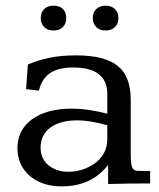

<svg xmlns="http://www.w3.org/2000/svg" viewBox="-20 -642 558 672"><path d="M437.5 -109.4Q437.5 -84 439.2 -70.6Q440.9 -57.1 445.8 -51Q450.7 -44.9 459.7 -44.2Q468.8 -43.5 483.4 -43.5H505.4V0Q466.8 0 429 0.5Q391.1 1 358.4 2V-64.9Q329.1 -27.3 288.8 -8.5Q248.5 10.3 194.8 10.3Q159.7 10.3 131.3 0.2Q103 -9.8 83 -27.3Q63 -44.9 52 -69.3Q41 -93.8 41 -123Q41 -154.3 53.7 -179.9Q66.4 -205.6 90.8 -223.6Q115.2 -241.7 150.1 -251.7Q185.1 -261.7 230 -261.7Q260.7 -261.7 292 -257.1Q323.2 -252.4 355.5 -244.1V-314.5Q355.5 -358.9 325.9 -382.3Q296.4 -405.8 235.4 -405.8Q184.1 -405.8 155 -386Q126 -366.2 116.2 -324.7L71.3 -330.1L77.6 -416Q108.9 -430.2 150.6 -439.2Q192.4 -448.2 244.6 -448.2Q296.4 -448.2 333 -439Q369.6 -429.7 392.8 -410.6Q416 -391.6 426.8 -362.1Q437.5 -332.5 437.5 -292.5ZM248.5 -220.7Q219.2 -220.7 195.8 -214.1Q172.4 -207.5 156 -195.3Q139.6 -183.1 130.9 -165.5Q122.1 -147.9 122.1 -125.5Q122.1 -105.5 129.2 -90.1Q136.2 -74.7 149.2 -64Q162.1 -53.2 180.2 -46.9Q198.2 -40.5 219.7 -41Q243.2 -40.5 267.3 -48.1Q291.5 -55.7 311 -69.6Q330.6 -83.5 343 -104.7Q355.5 -126 355.5 -155.8V-203.6Q326.2 -211.9 299.8 -216.3Q273.4 -220.7 248.5 -220.7ZM349.6 -622.1Q370.1 -622.1 382.3 -610.4Q394.5 -598.6 394.5 -578.6Q394.5 -559.1 382.3 -547.1Q370.1 -535.2 349.1 -535.2Q328.6 -535.2 316.7 -547.4Q304.7 -559.6 304.7 -579.1Q304.7 -598.6 316.9 -610.4Q329.1 -622.1 349.6 -622.1ZM167.5 -622.1Q188 -622.1 200 -610.6Q211.9 -599.1 211.9 -578.6Q211.9 -559.1 200 -547.1Q188 -535.2 167 -535.2Q146.5 -535.2 134.5 -547.4Q122.6 -559.6 122.6 -579.1Q122.6 -598.6 134.8 -610.4Q147 -622.1 167.5 -622.1Z"/></svg>

Font: Kameron
Style: Regular
Weight: 400
Version: Version 1.000